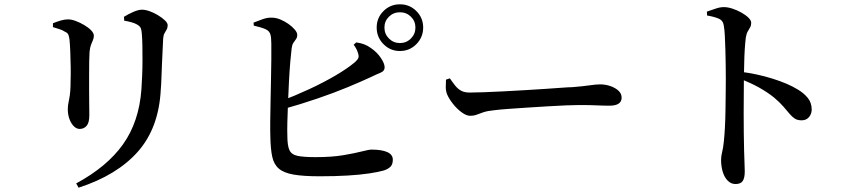

<svg xmlns="http://www.w3.org/2000/svg" viewBox="-20 -809 4000 892"><path d="M334 43Q477 -34 551.5 -138.5Q626 -243 637 -394Q639 -424 640.5 -459.5Q642 -495 642 -530Q642 -565 641.5 -596.5Q641 -628 639 -651Q638 -667 634.5 -677Q631 -687 617 -695Q607 -701 591 -705.5Q575 -710 557 -713L556 -731Q575 -743 599 -753.5Q623 -764 639 -764Q655 -764 675 -757Q695 -750 714.5 -738Q734 -726 746.5 -714Q759 -702 759 -692Q759 -680 754 -671.5Q749 -663 744 -654Q739 -645 738 -629Q737 -607 735.5 -576Q734 -545 732.5 -511.5Q731 -478 730 -447Q729 -416 727 -393Q718 -215 621 -105Q524 5 345 63ZM350 -210Q336 -210 323.5 -222Q311 -234 303 -255Q295 -276 295 -301Q295 -321 301.5 -350Q308 -379 308 -435Q309 -459 308.5 -496Q308 -533 306.5 -569Q305 -605 303 -624Q301 -641 297 -649Q293 -657 281 -662Q271 -669 256.5 -673.5Q242 -678 226 -683V-701Q243 -708 261.5 -713.5Q280 -719 296 -719Q312 -719 332 -711.5Q352 -704 371.5 -692.5Q391 -681 403.5 -668Q416 -655 416 -643Q416 -632 411.5 -622Q407 -612 402.5 -600Q398 -588 396 -568Q395 -555 394.5 -527Q394 -499 394 -462.5Q394 -426 394 -389Q394 -352 394.5 -321.5Q395 -291 395 -274Q395 -239 382.5 -224.5Q370 -210 350 -210Z M1838 -572Q1793 -572 1761.5 -604Q1730 -636 1730 -681Q1730 -726 1761.5 -757.5Q1793 -789 1838 -789Q1883 -789 1914.5 -757.5Q1946 -726 1946 -681Q1946 -636 1914.5 -604Q1883 -572 1838 -572ZM1465 10Q1389 10 1343.5 2Q1298 -6 1275 -26Q1252 -46 1244.5 -82Q1237 -118 1236 -173Q1235 -203 1235.5 -247Q1236 -291 1237 -340.5Q1238 -390 1239 -440Q1240 -490 1240.5 -533Q1241 -576 1240.5 -606Q1240 -636 1237 -646Q1233 -665 1213.5 -673.5Q1194 -682 1159 -690L1158 -704Q1176 -711 1199.5 -719.5Q1223 -728 1242 -727Q1262 -727 1282.5 -718.5Q1303 -710 1320.5 -697.5Q1338 -685 1349.5 -671.5Q1361 -658 1361 -647Q1361 -635 1355 -627Q1349 -619 1343 -610Q1337 -601 1335 -585Q1332 -562 1328.5 -520.5Q1325 -479 1322.5 -430Q1320 -381 1318 -331.5Q1316 -282 1315 -241.5Q1314 -201 1315 -178Q1315 -133 1324.5 -112Q1334 -91 1362 -85Q1390 -79 1446 -79Q1522 -79 1575 -88Q1628 -97 1661 -105.5Q1694 -114 1706 -114Q1753 -114 1779 -102.5Q1805 -91 1805 -67Q1805 -45 1793.5 -34Q1782 -23 1763 -17Q1739 -10 1696.5 -3.5Q1654 3 1595.5 6.5Q1537 10 1465 10ZM1279 -337Q1348 -363 1416 -394.5Q1484 -426 1540 -459Q1596 -492 1630 -521Q1642 -532 1645 -540.5Q1648 -549 1643 -563Q1640 -574 1634 -584.5Q1628 -595 1623 -601L1635 -612Q1656 -609 1672 -603Q1688 -597 1703 -586Q1731 -567 1749 -540.5Q1767 -514 1767 -496Q1767 -479 1748.5 -471.5Q1730 -464 1701 -450Q1658 -430 1595.5 -404Q1533 -378 1455.5 -351.5Q1378 -325 1289 -300ZM1838 -609Q1868 -609 1889 -630Q1910 -651 1910 -681Q1910 -711 1889 -731.5Q1868 -752 1838 -752Q1808 -752 1787 -731.5Q1766 -711 1766 -681Q1766 -651 1787 -630Q1808 -609 1838 -609Z M2164 -271Q2147 -271 2125 -287Q2103 -303 2084.5 -326.5Q2066 -350 2057 -371Q2051 -387 2051 -404.5Q2051 -422 2052 -439L2070 -445Q2083 -426 2095 -411Q2107 -396 2122.5 -387.5Q2138 -379 2162 -379Q2187 -379 2227.5 -380.5Q2268 -382 2317 -384.5Q2366 -387 2416.5 -390Q2467 -393 2512.5 -396Q2558 -399 2591 -401.5Q2624 -404 2638 -404Q2688 -408 2718.5 -412.5Q2749 -417 2768 -417Q2793 -417 2816 -409Q2839 -401 2853.5 -387.5Q2868 -374 2868 -355Q2868 -337 2854 -327.5Q2840 -318 2811 -318Q2783 -318 2752.5 -319.5Q2722 -321 2671 -321Q2650 -321 2611 -319.5Q2572 -318 2524 -315Q2476 -312 2428.5 -309Q2381 -306 2340.5 -303Q2300 -300 2277 -297Q2245 -294 2226 -287.5Q2207 -281 2194 -276Q2181 -271 2164 -271Z M3397 46Q3376 46 3360.5 30Q3345 14 3337.5 -11.5Q3330 -37 3330 -66Q3330 -84 3335 -103Q3340 -122 3343 -153Q3346 -181 3348 -219.5Q3350 -258 3350.5 -299.5Q3351 -341 3351.5 -378.5Q3352 -416 3352 -441Q3352 -472 3351.5 -507.5Q3351 -543 3350 -577.5Q3349 -612 3347.5 -641.5Q3346 -671 3343 -688Q3340 -713 3320 -722Q3300 -731 3265 -737L3264 -755Q3285 -762 3305 -769Q3325 -776 3343 -776Q3361 -776 3382.5 -769Q3404 -762 3424.5 -750.5Q3445 -739 3457.5 -726.5Q3470 -714 3470 -703Q3470 -691 3465 -682Q3460 -673 3454 -663Q3448 -653 3445 -635Q3442 -611 3440 -580Q3438 -549 3437.5 -515Q3437 -481 3436 -449Q3436 -416 3435.5 -373.5Q3435 -331 3435 -283.5Q3435 -236 3435.5 -191Q3436 -146 3437 -108Q3438 -72 3439 -48Q3440 -24 3440 -12Q3440 18 3430.5 32Q3421 46 3397 46ZM3704 -250Q3685 -250 3672.5 -258Q3660 -266 3648 -280.5Q3636 -295 3619 -314.5Q3602 -334 3576 -356Q3546 -380 3508 -401.5Q3470 -423 3418 -443V-476Q3498 -466 3569.5 -443.5Q3641 -421 3685 -394Q3714 -377 3732.5 -354.5Q3751 -332 3751 -300Q3751 -280 3738.5 -265Q3726 -250 3704 -250Z"/></svg>

Font: Noto Serif JP ExtraLight SemiBold
Style: Regular
Weight: 600
Version: Version 2.003-H1;hotconv 1.1.1;makeotfexe 2.6.0